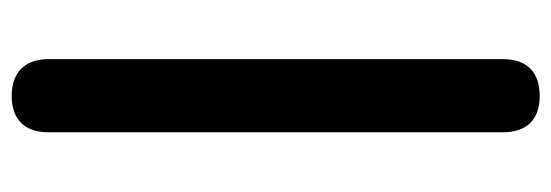

<svg xmlns="http://www.w3.org/2000/svg" viewBox="-327 -426 942 328"><g transform="rotate(-90 144.0 -262.0)"><path d="M144 189C185 189 207 167 207 126V-650C207 -691 184 -713 144 -713C104 -713 82 -691 82 -650V126C82 167 104 189 144 189Z"/></g></svg>

Font: Nunito
Style: Bold
Weight: 700
Designer: Vernon Adams
Foundry: Vernon Adams
Version: Version 3.602